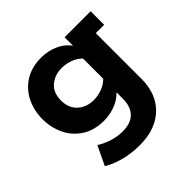

<svg xmlns="http://www.w3.org/2000/svg" viewBox="-157 -545 861 861"><g transform="rotate(-45 273.0 -114.5)"><path d="M257 181Q204 181 157 168.5Q110 156 79 136L122 46Q150 63 181.5 73Q213 83 246 83Q299 83 324.5 55.5Q350 28 350 -19V-69L366 -82Q343 -46 304 -28Q265 -10 221 -10Q160 -10 117 -37.5Q74 -65 52 -111Q30 -157 30 -211Q30 -264 52 -309.5Q74 -355 117 -382.5Q160 -410 221 -410Q265 -410 304 -392Q343 -374 366 -338L360 -331V-400H525V-314H472V-26Q472 40 445.5 86Q419 132 371 156.5Q323 181 257 181ZM253 -108Q281 -108 308 -118Q335 -128 357 -152L351 -113V-305L357 -268Q335 -292 308 -302Q281 -312 253 -312Q209 -312 178.5 -286Q148 -260 148 -211Q148 -162 178.5 -135Q209 -108 253 -108Z"/></g></svg>

Font: Rokkitt SemiBold
Style: Bold
Weight: 700
Version: Version 3.103